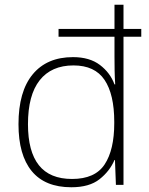

<svg xmlns="http://www.w3.org/2000/svg" viewBox="-20 -873 629 810"><path d="M281 -83Q170 -83 114 -151Q58 -219 58 -349Q58 -487 118 -559.5Q178 -632 288 -632Q358 -632 401.5 -599Q445 -566 463 -517H466Q464 -547 463.5 -577.5Q463 -608 463 -636V-718H227V-751H463V-853H501V-751H576V-718H501V-93H469L465 -198H463Q443 -151 400 -117Q357 -83 281 -83ZM284 -118Q381 -118 421.5 -179.5Q462 -241 462 -353V-359Q462 -475 421 -536Q380 -597 290 -597Q197 -597 147.5 -534.5Q98 -472 98 -349Q98 -234 144 -176Q190 -118 284 -118Z"/></svg>

Font: Noto Sans Telugu UI ExtraLight
Style: Regular
Weight: 200
Designer: Jelle Bosma - Monotype Design Team
Foundry: Monotype Imaging Inc.
Version: Version 2.005; ttfautohint (v1.8.4.7-5d5b)